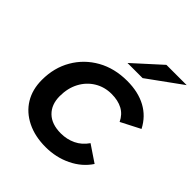

<svg xmlns="http://www.w3.org/2000/svg" viewBox="-208 -871 1004 1004"><g transform="rotate(45 294.5 -368.5)"><path d="M296 7Q217 7 157.5 -22.5Q98 -52 66 -104.5Q34 -157 34 -228Q34 -318 75 -388.5Q116 -459 188 -499.5Q260 -540 354 -540Q435 -540 493.5 -508.5Q552 -477 584 -415L477 -360Q459 -398 425.5 -416Q392 -434 344 -434Q292 -434 250 -408.5Q208 -383 184 -338Q160 -293 160 -234Q160 -172 197 -136Q234 -100 302 -100Q346 -100 384 -118Q422 -136 448 -174L540 -112Q503 -56 438 -24.5Q373 7 296 7ZM288 -607 439 -744H589L400 -607Z"/></g></svg>

Font: Montserrat Thin SemiBold
Style: Italic
Weight: 600
Italic angle: -11.3°
Version: Version 9.000